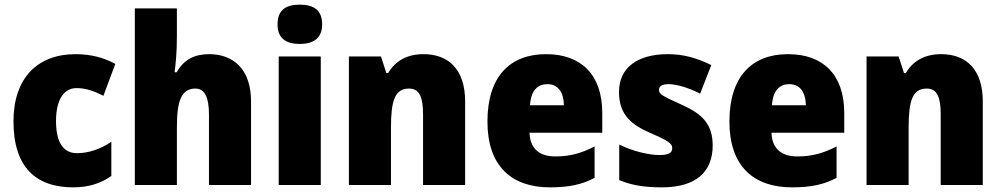

<svg xmlns="http://www.w3.org/2000/svg" viewBox="-20 -796 4306 826"><path d="M295 10C363 10 415 -8 459 -39V-186C413 -155 362 -137 311 -137C256 -137 221 -178 221 -275C221 -369 256 -417 309 -417C348 -417 383 -405 425 -384L476 -521C427 -548 371 -563 305 -563C141 -563 38 -460 38 -274C38 -77 134 10 295 10Z M741 -641V-760H560V0H741V-247C741 -358 758 -415 821 -415C860 -415 879 -378 879 -304V0H1060V-360C1060 -498 984 -563 880 -563C817 -563 771 -540 740 -485H731C736 -520 741 -572 741 -641Z M1270 -776C1212 -776 1174 -755 1174 -691C1174 -629 1213 -607 1270 -607C1325 -607 1366 -629 1366 -691C1366 -755 1326 -776 1270 -776ZM1360 -553H1179V0H1360Z M1802 -563C1731 -563 1681 -534 1650 -482H1642L1619 -553H1481V0H1662V-246C1662 -362 1678 -415 1740 -415C1785 -415 1800 -377 1800 -304V0H1981V-360C1981 -497 1910 -563 1802 -563Z M2329 -563C2174 -563 2077 -467 2077 -273C2077 -81 2181 10 2346 10C2430 10 2486 -3 2538 -31V-166C2480 -136 2431 -123 2369 -123C2296 -123 2260 -161 2258 -225H2571V-310C2571 -476 2479 -563 2329 -563ZM2335 -434C2380 -434 2405 -400 2406 -343H2260C2264 -408 2294 -434 2335 -434Z M3046 -170C3046 -263 3000 -306 2914 -345C2830 -383 2815 -390 2815 -410C2815 -426 2830 -434 2857 -434C2892 -434 2946 -417 2992 -393L3040 -516C2977 -547 2920 -563 2853 -563C2724 -563 2643 -506 2643 -400C2643 -314 2684 -266 2767 -229C2854 -191 2872 -180 2872 -158C2872 -138 2855 -129 2817 -129C2772 -129 2703 -145 2644 -174V-21C2703 3 2758 10 2828 10C2978 10 3046 -60 3046 -170Z M3370 -563C3215 -563 3118 -467 3118 -273C3118 -81 3222 10 3387 10C3471 10 3527 -3 3579 -31V-166C3521 -136 3472 -123 3410 -123C3337 -123 3301 -161 3299 -225H3612V-310C3612 -476 3520 -563 3370 -563ZM3376 -434C3421 -434 3446 -400 3447 -343H3301C3305 -408 3335 -434 3376 -434Z M4029 -563C3958 -563 3908 -534 3877 -482H3869L3846 -553H3708V0H3889V-246C3889 -362 3905 -415 3967 -415C4012 -415 4027 -377 4027 -304V0H4208V-360C4208 -497 4137 -563 4029 -563Z"/></svg>

Font: Noto Sans Gujarati UI SemiCondensed Black
Style: Regular
Weight: 900
Width: 4
Designer: Jelle Bosma - Monotype Design Team, Universal Thirst
Foundry: Monotype Imaging Inc.
Version: Version 2.106